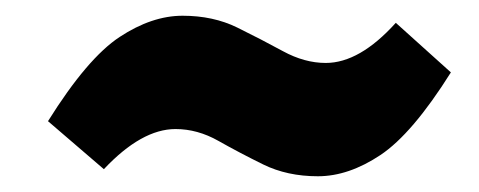

<svg xmlns="http://www.w3.org/2000/svg" viewBox="-20 -481 609 244"><path d="M384 -257Q345 -257 314.5 -272Q284 -287 257.5 -302Q231 -317 203 -317Q160 -317 112 -266L41 -327Q91 -407 132 -434Q173 -461 212 -461Q251 -461 281.5 -446Q312 -431 339.5 -416Q367 -401 394 -401Q437 -401 483 -452L553 -389Q504 -311 463.5 -284Q423 -257 384 -257Z"/></svg>

Font: Bitter Black
Style: Italic
Weight: 900
Italic angle: -9°
Designer: Sol Matas, and Bitter project Authors
Foundry: Sol Matas
Version: Version 2.001